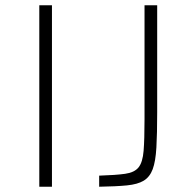

<svg xmlns="http://www.w3.org/2000/svg" viewBox="-20 -708 736 728"><path d="M129 0V-688H177V0ZM356 0V-42Q419 -44 454.5 -49Q490 -54 505.5 -73.5Q521 -93 524.5 -136Q528 -179 528 -256V-688H576V-282Q576 -202 573 -149Q570 -96 559 -66.5Q548 -37 525 -23Q502 -9 461 -5Q420 -1 356 0Z"/></svg>

Font: Saira Expanded ExtraLight
Style: Regular
Weight: 250
Width: 7
Designer: Hector Gatti with collaboration of the Omnibus-Type team
Foundry: Omnibus-Type
Version: Version 1.101